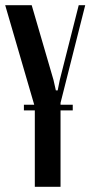

<svg xmlns="http://www.w3.org/2000/svg" viewBox="-28 -719 348 739"><path d="M178 -411 187 -371H194L202 -411L275 -699H300L205 -323V0H106V-308L-8 -699H94ZM64 -316H252V-294H64Z"/></svg>

Font: Moniqa Narrow Heading
Style: Bold
Weight: 700
Width: 4
Designer: Rajesh Rajput
Foundry: Rajesh Rajput
Version: Version 1.000